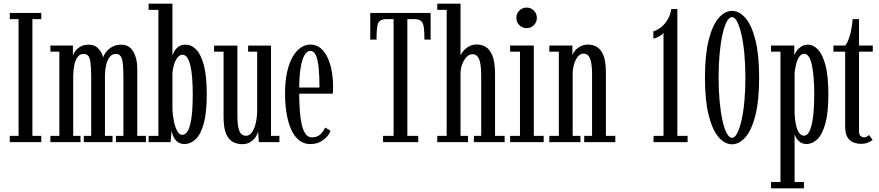

<svg xmlns="http://www.w3.org/2000/svg" viewBox="-20 -770 4763 1040"><path d="M33 0V-34H80.5V-666.5H33V-700H203.5V-666.5H155.5V-34H203.5V0Z M253 0V-34H301.5V-490H253V-523.5H375V-467Q376 -476 385.5 -490.5Q395 -505 413.8 -516.5Q432.5 -528 460 -528Q488.5 -528 505.2 -513.8Q522 -499.5 530 -482.8Q538 -466 539 -458.5Q542 -472.5 554.8 -488.8Q567.5 -505 588.2 -516.5Q609 -528 636 -528Q680 -528 701.8 -491Q723.5 -454 723.5 -400V-34H770.5V0H608V-34H648.5V-345.5Q648.5 -387.5 646.2 -417.2Q644 -447 635.5 -462.5Q627 -478 607.5 -478Q587.5 -478 574.5 -461.8Q561.5 -445.5 555.2 -419.2Q549 -393 548.5 -363.5V-34H589.5V0H434V-34H474V-345.5Q474 -408.5 468 -443.2Q462 -478 432.5 -478Q413 -478 400.5 -461.5Q388 -445 382.5 -417.8Q377 -390.5 376.5 -359.5V-34H416V0Z M978.5 10Q954.5 10 940 -2.8Q925.5 -15.5 918.2 -32.5Q911 -49.5 909.5 -62L904 0H785V-34H838V-716.5H785V-750H914V-468.5Q916 -476.5 923.5 -490.8Q931 -505 946 -516.5Q961 -528 985 -528Q1017.5 -528 1043.5 -501Q1069.5 -474 1084.8 -414.8Q1100 -355.5 1100 -259Q1100 -160 1083.8 -101Q1067.5 -42 1040 -16Q1012.5 10 978.5 10ZM966 -39.5Q981 -39.5 992 -53.2Q1003 -67 1010 -94.2Q1017 -121.5 1020.5 -162.2Q1024 -203 1024 -257Q1024 -306.5 1021 -346.5Q1018 -386.5 1011.2 -414.8Q1004.5 -443 994 -458.2Q983.5 -473.5 968 -473.5Q953 -473.5 941.5 -458.5Q930 -443.5 923 -421Q916 -398.5 914 -376V-176Q915.5 -144.5 922 -113Q928.5 -81.5 940 -60.5Q951.5 -39.5 966 -39.5Z M1292.5 11Q1266 11 1242.8 -0.5Q1219.5 -12 1205.2 -44Q1191 -76 1191 -137V-490H1139.5V-523H1266V-145Q1266 -99.5 1272 -75.5Q1278 -51.5 1288.5 -43Q1299 -34.5 1312.5 -34.5Q1331.5 -34.5 1345 -53.8Q1358.5 -73 1365.8 -104.8Q1373 -136.5 1373 -174.5V-490H1324V-523H1448V-34H1493.5V0H1382L1378 -59.5Q1376 -45.5 1365.5 -29.2Q1355 -13 1336.8 -1Q1318.5 11 1292.5 11Z M1661.5 10.5Q1625.5 10.5 1599.2 -11Q1573 -32.5 1556.5 -70.2Q1540 -108 1532 -157.5Q1524 -207 1524 -263Q1524 -330 1535.2 -380Q1546.5 -430 1565.8 -463Q1585 -496 1609.5 -512.2Q1634 -528.5 1661 -528.5Q1692.5 -528.5 1715.8 -509.8Q1739 -491 1754 -459Q1769 -427 1776.5 -386.8Q1784 -346.5 1784 -303.5Q1784 -293 1783.8 -282.8Q1783.5 -272.5 1783 -262.5H1593.5V-296H1710.5Q1710.5 -359 1706 -403.2Q1701.5 -447.5 1690.8 -471Q1680 -494.5 1661 -494.5Q1643 -494.5 1629.2 -471Q1615.5 -447.5 1608 -399.8Q1600.5 -352 1600.5 -278Q1600.5 -223.5 1603.5 -177.5Q1606.5 -131.5 1614 -97.5Q1621.5 -63.5 1635 -44.8Q1648.5 -26 1669 -26Q1700 -26 1717.2 -44Q1734.5 -62 1741 -79L1770.5 -62Q1761 -34 1731.2 -11.8Q1701.5 10.5 1661.5 10.5Z M2055 0V-34H2112V-666.5H2075.5Q2050 -666.5 2038 -656.8Q2026 -647 2022.8 -623Q2019.5 -599 2019.5 -555.5H1985.5V-700H2312.5V-555.5H2279Q2279 -599 2275.5 -623Q2272 -647 2260.2 -656.8Q2248.5 -666.5 2222.5 -666.5H2186.5V-34H2245.5V0Z M2348.5 0V-34H2399.5V-716.5H2348.5V-750H2474.5V-468.5Q2475.5 -475.5 2486.5 -490Q2497.5 -504.5 2517 -516.8Q2536.5 -529 2563 -529Q2588.5 -529 2611 -515.8Q2633.5 -502.5 2647.5 -467.8Q2661.5 -433 2661.5 -368V-34H2713.5V0H2547V-34H2586.5V-358.5Q2586.5 -423.5 2575 -450Q2563.5 -476.5 2538.5 -476.5Q2522 -476.5 2507.8 -461.8Q2493.5 -447 2484.2 -423.8Q2475 -400.5 2474.5 -374V-34H2515V0Z M2743 0V-34H2796.5V-490H2743V-523.5H2871.5V-34H2925V0ZM2833 -617.5Q2809.5 -617.5 2793.2 -633.8Q2777 -650 2777 -673Q2777 -696.5 2793.2 -712.8Q2809.5 -729 2833 -729Q2855.5 -729 2871.8 -712.8Q2888 -696.5 2888 -673Q2888 -650 2871.8 -633.8Q2855.5 -617.5 2833 -617.5Z M2955.5 0V-34H3007V-490H2955.5V-523.5H3080.5V-470Q3083 -481 3094 -494.8Q3105 -508.5 3123.5 -518.5Q3142 -528.5 3166.5 -528.5Q3190 -528.5 3211.8 -516.8Q3233.5 -505 3247.8 -472Q3262 -439 3262 -374.5V-34H3313V0H3144.5V-34H3187V-366.5Q3187 -427 3176 -453.2Q3165 -479.5 3140.5 -479.5Q3128 -479.5 3117.2 -470.5Q3106.5 -461.5 3098.8 -446.2Q3091 -431 3086.8 -412.5Q3082.5 -394 3082 -375V-34H3124V0Z M3520 0V-34H3574V-593Q3571 -586 3561 -579.2Q3551 -572.5 3539.5 -567.5Q3528 -562.5 3519 -561V-600.5Q3532.5 -604 3547.5 -613Q3562.5 -622 3576.5 -637Q3590.5 -652 3601.2 -672.8Q3612 -693.5 3615.5 -721H3649V-34H3704.5V0Z M3945.5 11.5Q3906 11.5 3872.5 -27Q3839 -65.5 3818.8 -145.2Q3798.5 -225 3798.5 -349Q3798.5 -473.5 3818.8 -553.5Q3839 -633.5 3872.5 -672.2Q3906 -711 3945.5 -711Q3984.5 -711 4018 -672.2Q4051.5 -633.5 4071.8 -553.5Q4092 -473.5 4092 -349Q4092 -225 4071.8 -145.2Q4051.5 -65.5 4018 -27Q3984.5 11.5 3945.5 11.5ZM3945.5 -23.5Q3960 -23.5 3973 -48Q3986 -72.5 3996.2 -117Q4006.5 -161.5 4012 -220.8Q4017.5 -280 4017.5 -349Q4017.5 -418.5 4012 -478Q4006.5 -537.5 3996.2 -582.2Q3986 -627 3973 -652.2Q3960 -677.5 3945.5 -677.5Q3930 -677.5 3916.8 -653Q3903.5 -628.5 3893.5 -584Q3883.5 -539.5 3878 -479.8Q3872.5 -420 3872.5 -349Q3872.5 -278.5 3878.2 -219Q3884 -159.5 3893.8 -115.5Q3903.5 -71.5 3916.8 -47.5Q3930 -23.5 3945.5 -23.5Z M4156.5 250V216H4207.5V-490H4156.5V-523.5H4282.5V-471Q4285 -479 4294 -492.5Q4303 -506 4318.8 -517Q4334.5 -528 4356.5 -528Q4386 -528 4411.2 -501Q4436.5 -474 4451.8 -414.8Q4467 -355.5 4467 -259Q4467 -160 4450.8 -101Q4434.5 -42 4407.5 -16Q4380.5 10 4348.5 10Q4328 10 4314.2 0Q4300.5 -10 4293 -23Q4285.5 -36 4284 -44V216H4334.5V250ZM4335 -35Q4349.5 -35 4359.8 -51Q4370 -67 4377 -96.2Q4384 -125.5 4387.2 -166.8Q4390.5 -208 4390.5 -257.5Q4390.5 -307.5 4387.2 -348.2Q4384 -389 4377.5 -418.2Q4371 -447.5 4360.8 -463Q4350.5 -478.5 4337 -478.5Q4319.5 -478.5 4308.8 -462Q4298 -445.5 4292.2 -421.8Q4286.5 -398 4284 -376V-157Q4285 -128 4290.2 -99.8Q4295.5 -71.5 4306.5 -53.2Q4317.5 -35 4335 -35Z M4644 9Q4623 9 4603 1.5Q4583 -6 4570.5 -26.2Q4558 -46.5 4558 -85.5V-490H4494.5V-523.5H4558Q4569 -536 4577.5 -559.5Q4586 -583 4591.2 -611.2Q4596.5 -639.5 4598.5 -666.5H4633V-523.5H4707.5V-490H4633V-61Q4633 -40 4641.8 -33Q4650.5 -26 4659 -26Q4669 -26 4676 -30.2Q4683 -34.5 4687 -39L4706.5 -12.5Q4696.5 -3.5 4680.8 2.8Q4665 9 4644 9Z"/></svg>

Font: Imbue Thin 10pt
Style: Regular
Weight: 400
Version: Version 1.102